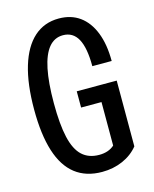

<svg xmlns="http://www.w3.org/2000/svg" viewBox="-112 -806 716 891"><g transform="rotate(-15 246.0 -360.0)"><path d="M268 10Q191 10 139.5 -30Q88 -70 62.5 -150.5Q37 -231 37 -351Q37 -473 62.5 -557.5Q88 -642 137 -686Q186 -730 256 -730Q315 -730 356.5 -700Q398 -670 420.5 -613Q443 -556 443 -476H350Q350 -564 326.5 -607Q303 -650 255 -650Q214 -650 187 -617.5Q160 -585 146.5 -520Q133 -455 133 -356Q133 -254 147.5 -191Q162 -128 193.5 -99Q225 -70 275 -70Q298 -70 316.5 -76.5Q335 -83 349 -96L442 -66Q413 -30 367.5 -10Q322 10 268 10ZM348 -72V-335L379 -304H250V-382H442V-66Z"/></g></svg>

Font: Instrument Sans Condensed Medium
Style: Regular
Weight: 500
Width: 3
Designer: Rodrigo Fuenzalida
Foundry: fragTYPE
Version: Version 1.000;gftools[0.9.28]